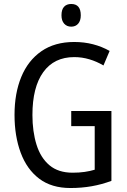

<svg xmlns="http://www.w3.org/2000/svg" viewBox="-20 -935 640 965"><path d="M338 -377H540V-26Q492 -8 441 1Q390 10 334 10Q239 10 177 -37Q115 -84 84 -167.5Q53 -251 53 -358Q53 -466 87 -548.5Q121 -631 188 -677.5Q255 -724 353 -724Q403 -724 447.5 -712.5Q492 -701 531 -679L500 -606Q466 -626 429 -637Q392 -648 353 -648Q252 -648 197.5 -572.5Q143 -497 143 -357Q143 -274 163.5 -208Q184 -142 228.5 -104.5Q273 -67 345 -67Q378 -67 405.5 -71Q433 -75 456 -82V-301H338ZM338 -915Q386 -915 386 -858Q386 -831 373 -816Q360 -801 338 -801Q316 -801 302.5 -816Q289 -831 289 -858Q289 -887 302 -901Q315 -915 338 -915Z"/></svg>

Font: Noto Sans Myanmar Condensed
Style: Regular
Weight: 400
Width: 3
Designer: Monotype Design Team
Foundry: Monotype Imaging Inc.
Version: Version 2.107; ttfautohint (v1.8.4.7-5d5b)